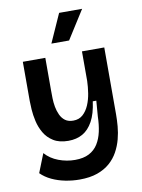

<svg xmlns="http://www.w3.org/2000/svg" viewBox="-100 -823 790 1068"><g transform="rotate(-10 295.5 -289.5)"><path d="M262 177Q222 177 181.5 169Q141 161 106 144.5Q71 128 46 103L88 -3Q118 31 163.5 48Q209 65 256 65Q304 65 335.5 48.5Q367 32 385.5 2.5Q404 -27 412.5 -66Q421 -105 422 -151L429 -239H409Q400 -170 376.5 -127.5Q353 -85 318.5 -65.5Q284 -46 238 -46Q187 -46 154 -66.5Q121 -87 102.5 -119Q84 -151 76 -186.5Q68 -222 66 -253.5Q64 -285 64 -302V-523H191V-338Q191 -319 191.5 -294.5Q192 -270 196.5 -245.5Q201 -221 211 -199.5Q221 -178 238.5 -165Q256 -152 284 -152Q317 -152 338.5 -171.5Q360 -191 373 -221.5Q386 -252 391.5 -287.5Q397 -323 398 -356V-523H524V-145Q524 -114 521 -78Q518 -42 508.5 -6Q499 30 481 63Q463 96 434 121.5Q405 147 363 162Q321 177 262 177ZM338 -595H238L310 -756H440Z"/></g></svg>

Font: Bricolage Grotesque SemiBold
Style: Regular
Weight: 600
Designer: Mathieu Triay
Foundry: Atelier Triay
Version: Version 1.000;gftools[0.9.30]